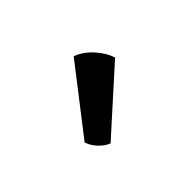

<svg xmlns="http://www.w3.org/2000/svg" viewBox="-43 -883 484 484"><g transform="rotate(45 199.0 -641.0)"><path d="M164.5 -743.5Q140.5 -736 118.5 -715.8Q96.5 -695.5 88.5 -672L261.5 -538Q276.5 -542.5 290 -555Q303.5 -567.5 309.5 -582.5Z"/></g></svg>

Font: Signika Negative Light Medium
Style: Regular
Weight: 500
Version: Version 2.001